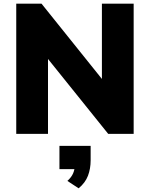

<svg xmlns="http://www.w3.org/2000/svg" viewBox="-20 -725 812 1040"><path d="M68 0V-705H205L554 -270H532V-705H704V0H566L218 -433H240V0ZM406 295 345 255Q367 235 376 214Q385 193 385 171L420 191H302V65H471V143Q471 189 456.5 227Q442 265 406 295Z"/></svg>

Font: Nunito Sans 11pt Black
Style: Regular
Weight: 900
Version: Version 3.101;gftools[0.9.27]